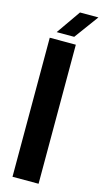

<svg xmlns="http://www.w3.org/2000/svg" viewBox="-146 -1023 572 1067"><g transform="rotate(15 139.5 -489.5)"><path d="M47 0V-800H197V0ZM76 -840 173 -979H279L177 -840Z"/></g></svg>

Font: Big Shoulders Stencil Text Thin Black
Style: Regular
Weight: 900
Version: Version 2.001